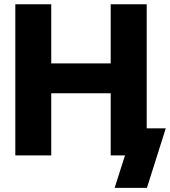

<svg xmlns="http://www.w3.org/2000/svg" viewBox="-20 -748 818 924"><path d="M53.7 0V-727.5H226.6V-442.9H512.7V-727.5H686V0H512.7V-299.3H226.6V0ZM531.7 156.2 581.5 0H538.6V-130.4H777.8L687 156.2Z"/></svg>

Font: Inter 20pt ExtraBold
Style: Regular
Weight: 800
Version: Version 4.001;git-66647c0bb